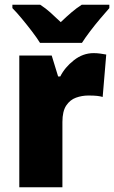

<svg xmlns="http://www.w3.org/2000/svg" viewBox="-20 -786 479 806"><path d="M373 -563Q387 -563 401.5 -561Q416 -559 426 -557L411 -379Q401 -382 387.5 -383.5Q374 -385 351 -385Q324 -385 299 -376Q274 -367 258 -343Q242 -319 242 -274V0H61V-553H197L224 -465H233Q252 -503 290 -533Q328 -563 373 -563ZM148 -606Q135 -627 114 -654.5Q93 -682 71 -708.5Q49 -735 32 -752V-766H149Q172 -751 191.5 -733.5Q211 -716 235 -693Q259 -716 280 -734Q301 -752 323 -766H439V-752Q423 -734 401 -708Q379 -682 358.5 -655Q338 -628 324 -606Z"/></svg>

Font: Noto Sans Bengali SemiCondensed Black
Style: Regular
Weight: 900
Width: 4
Designer: Joana Ranito - Universal Thirst; Jelle Bosma - Monotype Design Team
Foundry: Universal Thirst ehf.
Version: Version 3.000; ttfautohint (v1.8.4.7-5d5b)